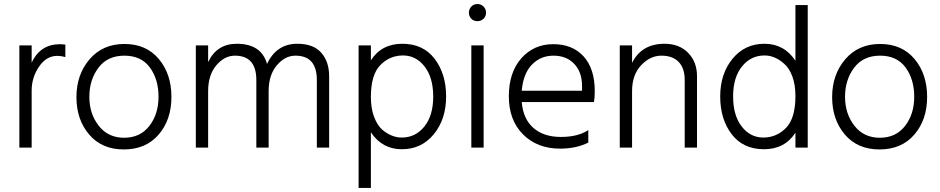

<svg xmlns="http://www.w3.org/2000/svg" viewBox="-20 -732 4662 952"><path d="M137 0H76V-507H137V-421Q179 -513 279 -513Q286 -513 304 -511V-449Q284 -455 264 -455Q210 -455 173.5 -401.5Q137 -348 137 -283Z M596.5 -456Q513 -456 468 -396Q423 -336 423 -252Q423 -168 469.5 -108.5Q516 -49 595.5 -49Q675 -49 720.5 -107.5Q766 -166 766 -252.5Q766 -339 723 -397.5Q680 -456 596.5 -456ZM597 -514Q705 -514 767.5 -439.5Q830 -365 830 -251.5Q830 -138 766.5 -64.5Q703 9 594 9Q485 9 422 -65Q359 -139 359 -250.5Q359 -362 424 -438Q489 -514 597 -514Z M1612 0H1551V-335Q1551 -456 1445 -456Q1393 -456 1352.5 -408Q1312 -360 1312 -280V0H1251V-335Q1251 -456 1145 -456Q1093 -456 1052.5 -408Q1012 -360 1012 -280V0H951V-507H1012V-424Q1055 -515 1154 -515Q1276 -515 1304 -415Q1351 -515 1454 -515Q1534 -515 1573 -470.5Q1612 -426 1612 -354Z M1819 -251Q1819 -195 1834.5 -153.5Q1850 -112 1874 -90Q1921 -50 1972 -50Q2040 -50 2084 -104.5Q2128 -159 2128 -253Q2128 -347 2085.5 -402Q2043 -457 1978 -457Q1913 -457 1866 -409.5Q1819 -362 1819 -251ZM1819 200H1758V-507H1819V-433Q1872 -515 1975 -515Q2078 -515 2135 -440.5Q2192 -366 2192 -253.5Q2192 -141 2131 -66.5Q2070 8 1972.5 8Q1875 8 1819 -76Z M2377.5 -699.5Q2390 -687 2390 -669Q2390 -651 2377.5 -639Q2365 -627 2347 -627Q2329 -627 2317 -639Q2305 -651 2305 -669Q2305 -687 2317 -699.5Q2329 -712 2347 -712Q2365 -712 2377.5 -699.5ZM2378 0H2317V-507H2378Z M2567 -282H2866V-305Q2866 -374 2827.5 -415Q2789 -456 2724.5 -456Q2660 -456 2617 -411Q2574 -366 2567 -282ZM2757 5Q2644 5 2573.5 -65.5Q2503 -136 2503 -254.5Q2503 -373 2565 -443Q2627 -513 2723 -513Q2819 -513 2874 -452Q2929 -391 2929 -280Q2929 -246 2925 -226H2567Q2574 -142 2625 -97.5Q2676 -53 2761 -53Q2846 -53 2897 -87V-25Q2837 5 2757 5Z M3436 0H3375V-335Q3375 -394 3345 -425Q3315 -456 3259.5 -456Q3204 -456 3159 -408.5Q3114 -361 3114 -280V0H3053V-507H3114V-420Q3161 -515 3275 -515Q3348 -515 3392 -470Q3436 -425 3436 -354Z M3985 0H3924V-74Q3871 8 3768 8Q3665 8 3608 -66.5Q3551 -141 3551 -253.5Q3551 -366 3612 -440.5Q3673 -515 3770.5 -515Q3868 -515 3924 -431V-707H3985ZM3924 -256Q3924 -312 3908.5 -353.5Q3893 -395 3868 -416Q3822 -457 3771 -457Q3703 -457 3659 -402.5Q3615 -348 3615 -254Q3615 -160 3657.5 -105Q3700 -50 3765 -50Q3830 -50 3877 -97.5Q3924 -145 3924 -256Z M4343.5 -456Q4260 -456 4215 -396Q4170 -336 4170 -252Q4170 -168 4216.5 -108.5Q4263 -49 4342.5 -49Q4422 -49 4467.5 -107.5Q4513 -166 4513 -252.5Q4513 -339 4470 -397.5Q4427 -456 4343.5 -456ZM4344 -514Q4452 -514 4514.5 -439.5Q4577 -365 4577 -251.5Q4577 -138 4513.5 -64.5Q4450 9 4341 9Q4232 9 4169 -65Q4106 -139 4106 -250.5Q4106 -362 4171 -438Q4236 -514 4344 -514Z"/></svg>

Font: Hind Jalandhar Light
Style: Regular
Weight: 300
Designer: Namrata Goyal
Foundry: Indian Type Foundry
Version: Version 0.702;PS 1.0;hotconv 1.0.81;makeotf.lib2.5.63406